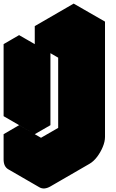

<svg xmlns="http://www.w3.org/2000/svg" viewBox="-63 -995 646 1066"><path d="M303 -750 520 -875V-235Q520 -209 507.5 -179Q495 -149 475.5 -123.5Q456 -98 433 -85L217 40Q182 60 156 45Q130 30 130 -10V-150L217 -200V-60L433 -185V-825Q433 -799 421 -769Q409 -739 389 -713.5Q369 -688 346 -675L303 -650ZM130 -650 217 -700V-300L130 -250ZM433 -825V-185L260 -285V-925ZM433 -185 217 -60 43 -160 260 -285ZM520 -875 303 -750 130 -850 346 -975ZM303 -750V-650L130 -750V-850ZM217 -200 130 -150 -43 -250 43 -300ZM130 -150V-10Q130 30 156 45L-17 -55Q-43 -70 -43 -110V-250ZM217 -700 130 -650 -43 -750 43 -800ZM130 -650V-250L-43 -350V-750Z"/></svg>

Font: Nabla Normal
Style: Regular
Weight: 400
Designer: Arthur Reinders Folmer
Version: Version 1.000